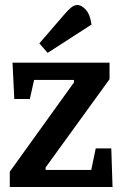

<svg xmlns="http://www.w3.org/2000/svg" viewBox="-20 -746 489 766"><path d="M19 0V-61L275 -417V-427H116L99 -351H37L30 -496H417V-430L162 -78V-68H344L362 -154H424L429 0ZM170 -535 137 -573 238 -690Q250 -704 262 -714.5Q274 -725 287 -726Q304 -727 322 -707.5Q340 -688 345 -648Z"/></svg>

Font: Faustina Light SemiBold
Style: Regular
Weight: 600
Version: Version 1.200